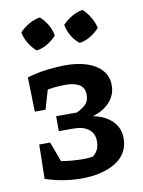

<svg xmlns="http://www.w3.org/2000/svg" viewBox="-83 -780 628 846"><g transform="rotate(-10 231.0 -356.5)"><path d="M212 9Q176 9 134 2.5Q92 -4 52 -18L55 -171H104L137 -82Q189 -74 234 -74Q257 -74 277 -77Q291 -86 299.5 -102Q308 -118 308 -141Q308 -176 283.5 -195Q259 -214 217 -214H150V-281H242Q265 -291 282 -306.5Q299 -322 299 -351Q299 -382 276.5 -396Q254 -410 216 -410Q197 -410 177 -408.5Q157 -407 134 -403L109 -317H61L57 -471Q102 -484 147 -489.5Q192 -495 227 -495Q314 -495 364.5 -462.5Q415 -430 415 -373Q415 -330 386.5 -298.5Q358 -267 310 -253Q366 -241 396 -210Q426 -179 426 -134Q426 -65 367 -28Q308 9 212 9ZM155 -722Q175 -704 188.5 -680.5Q202 -657 206 -632Q189 -613 165 -598.5Q141 -584 116 -581Q97 -597 82.5 -621Q68 -645 63 -671Q81 -690 105 -704Q129 -718 155 -722ZM346 -722Q365 -704 379 -680.5Q393 -657 398 -632Q381 -613 357 -598.5Q333 -584 308 -581Q266 -615 255 -671Q273 -690 296.5 -704Q320 -718 346 -722Z"/></g></svg>

Font: Piazzolla SemiBold
Style: Regular
Weight: 600
Designer: Juan Pablo del Peral
Foundry: Huerta Tipografica
Version: Version 1.330